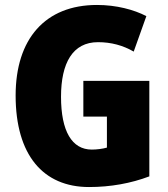

<svg xmlns="http://www.w3.org/2000/svg" viewBox="-20 -744 677 774"><path d="M316 -418V-274H411V-149C394 -144 370 -141 350 -141C270 -141 226 -215 226 -354C226 -490 273 -574 375 -574C428 -574 476 -561 519 -536L570 -679C520 -705 449 -724 371 -724C162 -724 43 -587 43 -359C43 -119 154 10 339 10C426 10 508 -5 582 -33V-418Z"/></svg>

Font: Noto Sans Armenian Condensed Black
Style: Regular
Weight: 900
Width: 3
Designer: Monotype Design Team
Foundry: Monotype Imaging Inc.
Version: Version 2.008